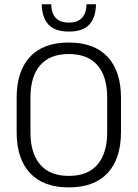

<svg xmlns="http://www.w3.org/2000/svg" viewBox="-20 -844 628 876"><path d="M294 11Q177.5 11 116.8 -54.5Q56 -120 56 -241.5V-398Q56 -519 116.8 -584.5Q177.5 -650 294 -650Q410 -650 471 -584.5Q532 -519 532 -398V-241.5Q532 -120 471 -54.5Q410 11 294 11ZM294 -41.5Q380.5 -41.5 424.8 -93.2Q469 -145 469 -239.5V-400Q469 -495 424.8 -546.2Q380.5 -597.5 294 -597.5Q207.5 -597.5 163.2 -546.2Q119 -495 119 -400V-239.5Q119 -145 163.2 -93.2Q207.5 -41.5 294 -41.5ZM294 -700Q231 -700 201.2 -732Q171.5 -764 170.5 -824.5H213.5Q215 -782.5 234.8 -761.8Q254.5 -741 294 -741Q333.5 -741 353.5 -761.8Q373.5 -782.5 375 -824.5H418Q417 -764 387.5 -732Q358 -700 294 -700Z"/></svg>

Font: Anek Latin Light
Style: Regular
Weight: 300
Designer: Yesha Goshar
Foundry: Ek Type
Version: Version 1.003